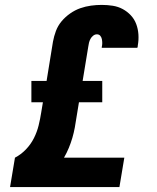

<svg xmlns="http://www.w3.org/2000/svg" viewBox="-20 -763 640 783"><path d="M21 0 41 -120Q66 -133 86 -154Q106 -175 118.5 -200Q131 -225 137.5 -251.5Q144 -278 148 -304L155 -346H108V-433H170L196 -593Q200 -615 208 -636.5Q216 -658 231 -676Q246 -694 266 -708Q286 -722 307.5 -729.5Q329 -737 351 -740Q373 -743 395 -743Q418 -743 440 -739.5Q462 -736 480.5 -726Q499 -716 513.5 -700.5Q528 -685 535.5 -665Q543 -645 544.5 -622.5Q546 -600 542 -578Q542 -575 541.5 -572.5Q541 -570 540 -568H395Q395 -568 395 -569Q395 -570 395 -571Q397 -579 397 -587Q397 -595 395.5 -603Q394 -611 389 -617Q384 -623 375 -623Q367 -623 360 -617.5Q353 -612 349 -604.5Q345 -597 343 -589Q341 -581 340 -573L317 -433H397V-346H302L292 -285Q289 -264 285 -242.5Q281 -221 275 -200.5Q269 -180 260.5 -159.5Q252 -139 241 -120H487L467 0Z"/></svg>

Font: Iosevka Curly Heavy Extended
Style: Italic
Weight: 900
Width: 7
Italic angle: -9°
Monospace: yes
Designer: Belleve Invis
Foundry: Belleve Invis
Version: Version 11.1.0; ttfautohint (v1.8.3)